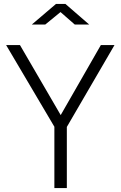

<svg xmlns="http://www.w3.org/2000/svg" viewBox="-20 -951 610 971"><path d="M358 -827H431L311 -931H263L141 -827H209L286 -890ZM559 -723H490L287 -369L81 -723H11L255 -310V0H318V-309Z"/></svg>

Font: United Sans ExtraLight
Style: Regular
Weight: 200
Designer: Pablo Impallari, Rodrigo Fuenzalida (Modified by Dan O. Williams)
Version: Version 1.000;PS 001.000;hotconv 1.0.88;makeotf.lib2.5.64775